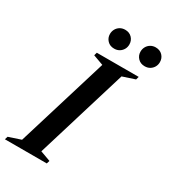

<svg xmlns="http://www.w3.org/2000/svg" viewBox="-235 -969 950 1072"><g transform="rotate(30 240.0 -433.0)"><path d="M236.5 -631.5 170.5 -655.5 176 -675H446L440.5 -655.5L361.5 -629.5L183 -43.5L249 -19.5L243 0H-27L-21 -19.5L57.5 -45.5ZM247.5 -743Q220.5 -743 203.8 -760.5Q187 -778 187 -802.5Q187 -820 195 -834.2Q203 -848.5 217.2 -857Q231.5 -865.5 250 -865.5Q277 -865.5 293.8 -848Q310.5 -830.5 310.5 -805.5Q310.5 -788 302.5 -774Q294.5 -760 280.5 -751.5Q266.5 -743 247.5 -743ZM444.5 -743Q417.5 -743 400.8 -760.5Q384 -778 384 -802.5Q384 -820 392 -834.2Q400 -848.5 414.2 -857Q428.5 -865.5 446.5 -865.5Q474 -865.5 490.8 -848Q507.5 -830.5 507.5 -805.5Q507.5 -788 499.5 -774Q491.5 -760 477.5 -751.5Q463.5 -743 444.5 -743Z"/></g></svg>

Font: Newsreader 24pt SemiBold
Style: Italic
Weight: 600
Italic angle: -17°
Designer: Hugues Gentile
Foundry: Production Type
Version: Version 1.003